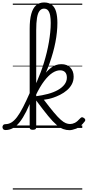

<svg xmlns="http://www.w3.org/2000/svg" viewBox="-104 -1039 712 1559"><path d="M-59 17Q-72 17 -78 9.5Q-84 2 -84 -7Q-84 -16 -78 -23.5Q-72 -31 -59 -31Q-34 -31 -11.5 -44.5Q11 -58 34 -88Q57 -118 83 -168.5Q109 -219 142 -294Q148 -307 154.5 -303Q161 -299 165 -287Q169 -275 164 -262Q136 -187 109 -133.5Q82 -80 55.5 -47Q29 -14 0.5 1.5Q-28 17 -59 17ZM162 15Q149 15 143 10.5Q137 6 137 -4V-806Q137 -879 150 -926Q163 -973 189 -996Q215 -1019 254 -1019Q294 -1019 318 -999Q342 -979 352 -942Q362 -905 362 -853Q362 -817 358 -777.5Q354 -738 346 -696.5Q338 -655 326 -612Q314 -569 298.5 -525.5Q283 -482 264 -438.5Q245 -395 223 -352.5Q201 -310 176 -268L161 -304Q179 -338 195 -375Q211 -412 226 -451.5Q241 -491 253.5 -532Q266 -573 276 -614.5Q286 -656 293 -697Q300 -738 304 -777.5Q308 -817 308 -853Q308 -886 303.5 -912Q299 -938 287 -953.5Q275 -969 253 -969Q232 -969 217.5 -951Q203 -933 196.5 -894Q190 -855 190 -793V-4Q190 6 183 10.5Q176 15 162 15ZM461 18Q434 18 409.5 9Q385 0 355.5 -25Q326 -50 286.5 -98Q247 -146 190 -223H184V-257Q239 -264 285.5 -276.5Q332 -289 366.5 -308.5Q401 -328 420 -353.5Q439 -379 439 -409Q439 -438 424.5 -453Q410 -468 383 -468Q354 -468 322 -447.5Q290 -427 255.5 -382Q221 -337 185 -262L180 -311Q208 -365 240 -412Q272 -459 310 -488.5Q348 -518 394 -518Q441 -518 467.5 -490Q494 -462 494 -417Q494 -383 479.5 -355.5Q465 -328 440 -306.5Q415 -285 383.5 -269Q352 -253 318.5 -243Q285 -233 252 -229Q300 -166 333 -126.5Q366 -87 389.5 -66.5Q413 -46 430.5 -39Q448 -32 465 -32Q484 -32 503.5 -41.5Q523 -51 548 -79Q555 -87 562 -87Q569 -87 577 -81Q586 -76 588 -68Q590 -60 584 -53Q549 -7 514.5 5.5Q480 18 461 18ZM0 490H564V500H0ZM0 -20H564V0H0ZM0 -505H564V-500H0ZM0 -1010H564V-1000H0Z"/></svg>

Font: Playwrite ES Guides
Style: Regular
Weight: 400
Designer: Veronika Burian, José Scaglione
Foundry: TypeTogether
Version: Version 1.003